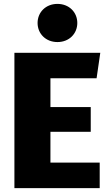

<svg xmlns="http://www.w3.org/2000/svg" viewBox="-20 -966 563 986"><path d="M275 -946C215 -946 173 -903 173 -848C173 -793 215 -750 275 -750C335 -750 377 -793 377 -848C377 -903 335 -946 275 -946ZM495 -695H54V0H492V-131H239V-289H446V-416H239V-564H476Z"/></svg>

Font: Fira Sans ExtraBold
Style: Regular
Weight: 800
Designer: bBox Type GmbH & Carrois Corporate GbR & Edenspiekermann AG
Foundry: bBox Type GmbH & Carrois Corporate GbR & Edenspiekermann AG
Version: Version 4.300;PS 004.300;hotconv 1.0.88;makeotf.lib2.5.64775